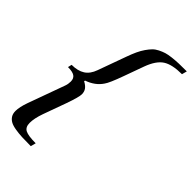

<svg xmlns="http://www.w3.org/2000/svg" viewBox="-267 -807 1041 1041"><g transform="rotate(45 253.5 -286.5)"><path d="M195.8 155.8Q154.3 155.8 127.7 154.5Q101.1 153.3 75 148.9Q48.8 144.5 34.2 136.2Q19.5 127.9 10.7 114Q2 100.1 2 79.6Q2 49.3 18.6 2.9L95.2 -208.5Q101.6 -226.1 101.6 -245.1Q101.6 -269 85.9 -279.5Q70.3 -290 35.2 -290L40.5 -312.5Q87.4 -312.5 116.7 -331.3Q146 -350.1 160.6 -391.6L219.2 -553.7Q230.5 -585 241.2 -608.2Q252 -631.3 264.9 -649.9Q277.8 -668.5 290 -680.9Q302.2 -693.4 320.3 -702.4Q338.4 -711.4 355 -716.6Q371.6 -721.7 397.5 -724.6Q423.3 -727.5 447.3 -728.3Q471.2 -729 507.3 -729L499.5 -699.7Q424.8 -699.7 387.2 -675.3Q349.6 -650.9 325.2 -584.5L283.2 -468.3Q254.4 -388.2 238.8 -367.2Q210 -323.7 152.8 -303.7L150.9 -297.9Q173.3 -286.1 183.1 -272.2Q192.9 -258.3 192.9 -238.8Q192.9 -217.3 167.5 -145.5L119.6 -13.2Q102.1 36.1 102.1 70.8Q102.1 103.5 124.3 114.7Q146.5 126 203.6 126Z"/></g></svg>

Font: Elstob 18pt SemiBold
Style: Italic
Weight: 600
Italic angle: -20°
Designer: Peter S. Baker
Version: Version 1.015